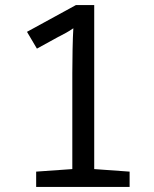

<svg xmlns="http://www.w3.org/2000/svg" viewBox="-20 -734 603 754"><path d="M122 0V-60L264 -70V-447Q264 -489 265 -539.5Q266 -590 268 -623Q252 -612 240 -605.5Q228 -599 205 -587L125 -543L86 -609L278 -714H350V-70L489 -60V0Z"/></svg>

Font: Noto Sans Mono SemiCondensed
Style: Regular
Weight: 400
Width: 4
Designer: Monotype Design Team
Foundry: Monotype Imaging Inc.
Version: Version 2.014